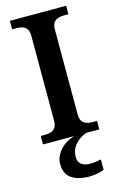

<svg xmlns="http://www.w3.org/2000/svg" viewBox="-141 -772 671 1071"><g transform="rotate(-15 194.0 -237.0)"><path d="M32 0V-49H59Q77 -49 92 -54Q107 -59 116.5 -73Q126 -87 126 -112V-600Q126 -627 116.5 -641Q107 -655 92 -660Q77 -665 59 -665H32V-714H357V-665H329Q310 -665 295 -659.5Q280 -654 271 -640.5Q262 -627 262 -600V-113Q262 -88 271 -74Q280 -60 295.5 -54.5Q311 -49 329 -49H357V0ZM240 240Q171 240 133.5 213.5Q96 187 96 130Q96 99 113 72Q130 45 156.5 26Q183 7 214 0H283Q262 6 240.5 21.5Q219 37 204.5 60Q190 83 190 115Q190 145 209.5 158.5Q229 172 259 172Q273 172 288.5 170Q304 168 322 164V224Q312 229 297 232.5Q282 236 266.5 238Q251 240 240 240Z"/></g></svg>

Font: Noto Serif Hebrew SemiBold
Style: Regular
Weight: 600
Version: Version 2.003